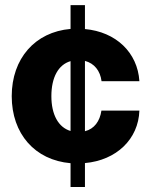

<svg xmlns="http://www.w3.org/2000/svg" viewBox="-20 -748 602 768"><path d="M262.2 0H319.8V-95.7C445.8 -106.9 533.7 -191.4 537.6 -305.7H385.7C379.4 -262.7 356.9 -232.4 319.8 -223.1V-504.4C357.4 -494.6 380.9 -464.8 386.2 -423.3H537.6C530.3 -538.1 443.8 -620.6 319.8 -631.8V-727.5H262.2V-632.3C120.1 -620.1 26.9 -513.7 26.9 -363.3C26.9 -212.9 119.6 -107.4 262.2 -95.2ZM185.5 -363.3C185.5 -438.5 213.4 -489.3 262.2 -503.4V-224.1C213.9 -238.3 185.5 -289.1 185.5 -363.3Z"/></svg>

Font: Raveo Display
Style: Bold
Weight: 700
Designer: Jakub Foglar, Rasmus Andersson (Inter)
Foundry: Jakubfoglar.com
Version: Version 1.100;Glyphs 3.2.3 (3260)